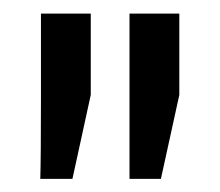

<svg xmlns="http://www.w3.org/2000/svg" viewBox="-20 -782 328 286"><path d="M115.2 -640.6Q108.4 -609.4 87.9 -515.6Q76.2 -515.6 40 -515.6Q41 -545.9 41 -635.7Q41 -667 41 -761.7Q59.6 -761.7 115.2 -761.7Q115.2 -731.4 115.2 -640.6ZM247.1 -640.6Q240.2 -609.4 219.7 -515.6Q208 -515.6 172.9 -515.6Q172.9 -546.9 172.9 -639.6Q172.9 -669.9 172.9 -761.7Q191.4 -761.7 247.1 -761.7Q247.1 -731.4 247.1 -640.6Z"/></svg>

Font: Noto Sans Hebrew DECATHLON 
Style: Regular
Weight: 400
Designer: Monotype Design team
Version: Version 1.03 uh